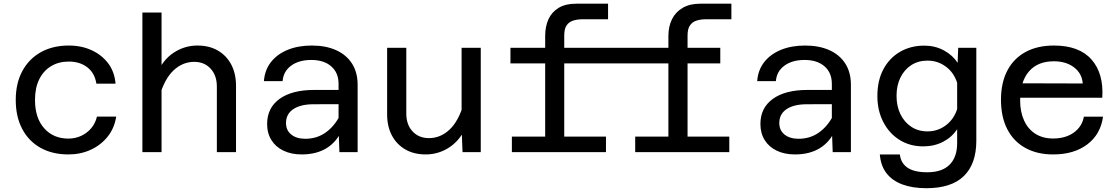

<svg xmlns="http://www.w3.org/2000/svg" viewBox="-20 -802 5890 1012"><path d="M340.5 12Q255.5 12 193 -23.2Q130.5 -58.5 96.8 -123Q63 -187.5 63 -275Q63 -363.5 98 -428Q133 -492.5 195.8 -527.2Q258.5 -562 342.5 -562Q409.5 -562 463.2 -537.2Q517 -512.5 550.5 -467.8Q584 -423 589 -361H488Q479.5 -417 440.2 -447.2Q401 -477.5 342.5 -477.5Q289 -477.5 248.8 -453Q208.5 -428.5 186.5 -383.5Q164.5 -338.5 164.5 -275Q164.5 -180 213 -125.8Q261.5 -71.5 340.5 -71.5Q376.5 -71.5 407.5 -85.8Q438.5 -100 460.8 -126.2Q483 -152.5 491 -187.5H592.5Q583 -126 547.2 -81.5Q511.5 -37 458 -12.5Q404.5 12 340.5 12Z M1123 0V-345.5Q1123 -404.5 1090 -440.2Q1057 -476 1003.5 -476Q943 -476 895.2 -431.5Q847.5 -387 820 -293L803.5 -405Q835 -483.5 893.2 -522.8Q951.5 -562 1020.5 -562Q1083 -562 1128.5 -535.5Q1174 -509 1199 -461.5Q1224 -414 1224 -350V0ZM730.5 0V-736H831.5V0Z M1769 0 1764.5 -125V-360Q1764.5 -418.5 1726 -452.2Q1687.5 -486 1620.5 -486Q1556 -486 1515 -456.2Q1474 -426.5 1469.5 -374.5H1371Q1375.5 -433.5 1408.5 -475.2Q1441.5 -517 1496.8 -539.5Q1552 -562 1623.5 -562Q1697.5 -562 1751.8 -537.5Q1806 -513 1835.5 -466.8Q1865 -420.5 1865 -355V0ZM1570 12Q1516 12 1474.8 -7.5Q1433.5 -27 1410.8 -63.2Q1388 -99.5 1388 -148.5Q1388 -233.5 1453.5 -280.8Q1519 -328 1636.5 -328H1778V-253L1632.5 -252.5Q1564.5 -252.5 1526 -226.8Q1487.5 -201 1487.5 -153.5Q1487.5 -115 1515.2 -92.8Q1543 -70.5 1589.5 -70.5Q1649.5 -70.5 1696 -103.2Q1742.5 -136 1771.5 -193L1783 -119Q1756.5 -55.5 1702.5 -21.8Q1648.5 12 1570 12Z M2121.5 -550V-203.5Q2121.5 -145 2154.5 -109.5Q2187.5 -74 2241 -74Q2301.5 -74 2349.2 -118.5Q2397 -163 2424.5 -257L2441 -144Q2409.5 -66.5 2351.2 -27.2Q2293 12 2224 12Q2161.5 12 2116 -14.5Q2070.5 -41 2045.5 -88.2Q2020.5 -135.5 2020.5 -199V-550ZM2514 -550V0H2418L2413 -124V-550Z M2853.5 0V-612Q2853.5 -662.5 2871 -700.8Q2888.5 -739 2924.8 -760.8Q2961 -782.5 3015.5 -782.5H3185V-700.5H3051Q3023.5 -700.5 3001.2 -693.5Q2979 -686.5 2966.5 -668.2Q2954 -650 2954 -615V0ZM2670.5 -468V-550H3420.5V-468ZM2678 0V-82H3174V0ZM3503 0V-612Q3503 -662.5 3522 -700.8Q3541 -739 3578.5 -760.8Q3616 -782.5 3670.5 -782.5H3835V-700.5H3701Q3673.5 -700.5 3651.5 -693.5Q3629.5 -686.5 3616.8 -668.2Q3604 -650 3604 -615V0ZM3373 -468V-550H3776.5V-468ZM3328 0V-82H3824V0Z M4369 0 4364.5 -125V-360Q4364.5 -418.5 4326 -452.2Q4287.5 -486 4220.5 -486Q4156 -486 4115 -456.2Q4074 -426.5 4069.5 -374.5H3971Q3975.5 -433.5 4008.5 -475.2Q4041.5 -517 4096.8 -539.5Q4152 -562 4223.5 -562Q4297.5 -562 4351.8 -537.5Q4406 -513 4435.5 -466.8Q4465 -420.5 4465 -355V0ZM4170 12Q4116 12 4074.8 -7.5Q4033.5 -27 4010.8 -63.2Q3988 -99.5 3988 -148.5Q3988 -233.5 4053.5 -280.8Q4119 -328 4236.5 -328H4378V-253L4232.5 -252.5Q4164.5 -252.5 4126 -226.8Q4087.5 -201 4087.5 -153.5Q4087.5 -115 4115.2 -92.8Q4143 -70.5 4189.5 -70.5Q4249.5 -70.5 4296 -103.2Q4342.5 -136 4371.5 -193L4383 -119Q4356.5 -55.5 4302.5 -21.8Q4248.5 12 4170 12Z M5027.5 -471 5030.5 -550H5126V-60Q5126 62 5060.2 126Q4994.5 190 4862.5 190Q4790 190 4736.5 170.2Q4683 150.5 4652.5 111Q4622 71.5 4617.5 12H4723Q4728 57.5 4763.2 81.8Q4798.5 106 4867.5 106Q4945.5 106 4985.2 66Q5025 26 5025 -47.5V-121Q4997 -78.5 4950.5 -54.5Q4904 -30.5 4846.5 -30.5Q4775.5 -30.5 4721 -64.8Q4666.5 -99 4635.5 -159.2Q4604.5 -219.5 4604.5 -295.5Q4604.5 -378 4636.5 -437.5Q4668.5 -497 4724.5 -529.2Q4780.5 -561.5 4851.5 -561.5Q4908.5 -561.5 4954.8 -536.5Q5001 -511.5 5027.5 -471ZM4868.5 -109.5Q4922.5 -109.5 4965 -141.2Q5007.5 -173 5025 -227V-365.5Q5007.5 -420 4965 -451.2Q4922.5 -482.5 4868.5 -482.5Q4820 -482.5 4783.2 -458.8Q4746.5 -435 4726 -393.2Q4705.5 -351.5 4705.5 -297Q4705.5 -242.5 4726 -200.2Q4746.5 -158 4783.2 -133.8Q4820 -109.5 4868.5 -109.5Z M5531 12Q5446 12 5384 -22.5Q5322 -57 5289 -121.5Q5256 -186 5256 -276Q5256 -366 5289.5 -430Q5323 -494 5385.5 -528Q5448 -562 5535 -562Q5668 -562 5733 -488.5Q5798 -415 5790 -287H5336L5337 -363L5687 -362Q5683 -415 5641 -447Q5599 -479 5535 -479Q5449 -479 5403 -425Q5357 -371 5357 -272Q5357 -213 5377.5 -167.5Q5398 -122 5437 -97Q5476 -72 5531 -72Q5596 -72 5639.5 -103Q5683 -134 5693 -187H5794Q5781 -94 5711 -41Q5641 12 5531 12Z"/></svg>

Font: Azeret Mono Thin
Style: Regular
Weight: 100
Designer: Martin Vácha
Foundry: Displaay
Version: Version 1.002